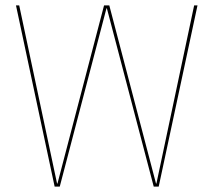

<svg xmlns="http://www.w3.org/2000/svg" viewBox="-20 -695 809 715"><path d="M183.5 0H202.5L376.5 -664H378L552.5 0H571L715.5 -675H703L562.5 -11.5H561L387 -675H367.5L194 -11.5H192.5L51.5 -675H39.5Z"/></svg>

Font: Anybody UltraCondensed Thin Thin
Style: Regular
Weight: 250
Version: Version 1.111